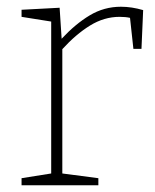

<svg xmlns="http://www.w3.org/2000/svg" viewBox="-20 -550 460 570"><path d="M44 0V-21L132 -35V-486L44 -500V-521L157 -527L163 -435Q204 -479 246.5 -504.5Q289 -530 339 -530Q371 -530 405 -520L400 -405H376L366 -497Q353 -500 335 -500Q289 -500 247 -474Q205 -448 165 -404V-35L272 -21V0Z"/></svg>

Font: Bitter ExtraLight
Style: Regular
Weight: 200
Designer: Sol Matas, and Bitter project Authors
Foundry: Sol Matas
Version: Version 2.001